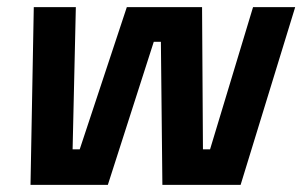

<svg xmlns="http://www.w3.org/2000/svg" viewBox="-20 -520 850 540"><path d="M65.8 0 75 -499.2V-500H193.3L184.2 -100H204.2L336.7 -500H548.3L550.8 -100H570.8L691.7 -500H810V-499.2L656.7 0H436.7L432.5 -402.5H412.5L283.3 0Z"/></svg>

Font: Familjen Grotesk
Style: Bold Italic
Weight: 700
Italic angle: -9.46201°
Designer: Anders Wikstroem, Jonas Baeckman, Matilda Gysing, Kristian Moeller
Foundry: Familjen STHLM AB
Version: Version 2.002; ttfautohint (v1.8.4.7-5d5b)